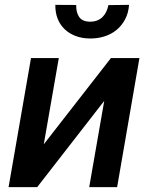

<svg xmlns="http://www.w3.org/2000/svg" viewBox="-20 -766 627 786"><path d="M434.1 -528.3H550.8L459.5 0H345.2L406.7 -353L132.3 0H15.1L106.9 -528.3H220.7L159.2 -175.3ZM508.3 -746.1Q505.9 -712.9 492.4 -687.3Q479 -661.6 457.5 -643.8Q436 -626 407.5 -616.9Q378.9 -607.9 346.7 -608.4Q315.4 -608.9 289.6 -618.7Q263.7 -628.4 244.9 -646.2Q226.1 -664.1 216.1 -689.2Q206.1 -714.4 206.5 -746.1L292 -745.6Q291 -716.3 303.7 -697Q316.4 -677.7 348.6 -677.2Q364.7 -677.2 377.4 -682.1Q390.1 -687 399.4 -696Q408.7 -705.1 414.8 -717.8Q420.9 -730.5 423.8 -745.1Z"/></svg>

Font: Roboto Mono Medium
Style: Italic
Weight: 500
Designer: Google
Version: Version 2.000985; 2015; ttfautohint (v1.3)